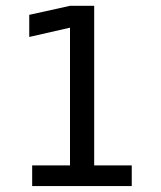

<svg xmlns="http://www.w3.org/2000/svg" viewBox="-20 -624 540 644"><path d="M87.9 -69.3H214.8V-531.2L78.1 -500V-574.2L214.8 -604.5H295.9V-69.3H421.9V0H87.9Z"/></svg>

Font: BabelStone Marchen
Style: Regular
Weight: 400
Designer: Andrew West
Foundry: Andrew West
Version: Version 9.003 2021-11-11